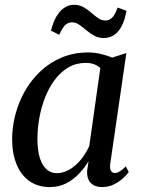

<svg xmlns="http://www.w3.org/2000/svg" viewBox="-20 -769 589 800"><path d="M439.5 -87.5Q436.5 -65 442.8 -56.5Q449 -48 458.5 -48Q467.5 -48 478.8 -54.8Q490 -61.5 504 -75.5L516.5 -52.5Q511 -44 495.5 -29Q480 -14 457 -1.8Q434 10.5 404.5 10.5Q374.5 10.5 358 -6.8Q341.5 -24 343 -58L349 -97.5Q333 -70.5 309.8 -45.8Q286.5 -21 256 -5.2Q225.5 10.5 188 10.5Q137.5 10.5 102.2 -14.8Q67 -40 48.8 -85Q30.5 -130 30.5 -189Q30.5 -239 43.8 -290.5Q57 -342 83.2 -388.5Q109.5 -435 148 -471.5Q186.5 -508 236.8 -529.2Q287 -550.5 348 -550.5Q373 -550.5 399.8 -544.2Q426.5 -538 447.5 -529L506.5 -548ZM398 -485.5Q387.5 -495.5 372.2 -501.2Q357 -507 337.5 -507Q297.5 -507 265.2 -488.2Q233 -469.5 208.8 -437.2Q184.5 -405 168.2 -363.8Q152 -322.5 144 -278Q136 -233.5 136 -190.5Q136 -142 146.2 -110.2Q156.5 -78.5 174.5 -63Q192.5 -47.5 216.5 -47.5Q238.5 -47.5 258.8 -57Q279 -66.5 296.8 -82.8Q314.5 -99 328.5 -119Q342.5 -139 352 -160.5ZM192.5 -641Q201 -676.5 215.2 -700.5Q229.5 -724.5 248 -736.8Q266.5 -749 287.5 -749Q311 -749 328.2 -739Q345.5 -729 360 -716.2Q374.5 -703.5 388.8 -693.5Q403 -683.5 419.5 -683.5Q434.5 -683.5 447 -695.2Q459.5 -707 470 -737.5L507 -724Q500 -684.5 486.5 -659.2Q473 -634 454.2 -622.2Q435.5 -610.5 411.5 -610.5Q390 -610.5 372.2 -620.5Q354.5 -630.5 339.5 -643.2Q324.5 -656 310 -666Q295.5 -676 280 -676Q263.5 -676 251.2 -664Q239 -652 227 -624Z"/></svg>

Font: Merriweather 60pt
Style: Italic
Weight: 400
Italic angle: -7.8°
Version: Version 2.101